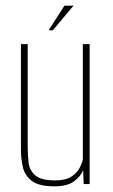

<svg xmlns="http://www.w3.org/2000/svg" viewBox="-20 -651 401 679"><path d="M173 8Q117 8 92 -11.5Q67 -31 60.5 -61.5Q54 -92 54 -123V-495H78V-132Q78 -104 81 -76.5Q84 -49 104.5 -31Q125 -13 175 -13Q211 -13 231 -25.5Q251 -38 260.5 -55.5Q270 -73 273 -87V-495H297V0H276L274 -49Q266 -28 242 -10Q218 8 173 8ZM152 -544 208 -631H240L167 -544Z"/></svg>

Font: Alumni Sans Thin Thin
Style: Regular
Weight: 250
Version: Version 1.018